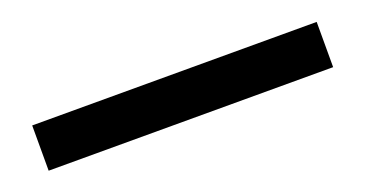

<svg xmlns="http://www.w3.org/2000/svg" viewBox="-22 -30 608 319"><g transform="rotate(-20 281.5 130.0)"><path d="M30 170V90H533V170Z"/></g></svg>

Font: IBM Plex Sans Text
Style: Regular
Weight: 450
Designer: Mike Abbink, Paul van der Laan, Pieter van Rosmalen
Foundry: Bold Monday
Version: Version 3.005